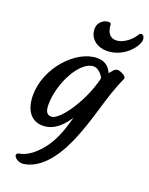

<svg xmlns="http://www.w3.org/2000/svg" viewBox="-181 -831 924 1191"><g transform="rotate(20 280.5 -235.5)"><path d="M156.7 4.9C234.9 4.9 285.2 -52.2 321.3 -106.4C309.1 -61 289.6 7.3 256.3 66.9C218.3 134.3 151.9 205.1 84 216.3C38.1 224.1 79.1 274.4 126.5 268.6C229.5 255.9 312 154.8 367.2 30.8C446.3 -146.5 462.4 -285.2 533.7 -440.4C542.5 -459.5 494.1 -479.5 479 -479.5C457.5 -479.5 446.8 -458 431.6 -441.4C417 -472.2 393.6 -505.4 334.5 -505.4C196.3 -505.4 37.1 -334 37.1 -153.8C37.1 -41.5 92.8 4.9 156.7 4.9ZM147.5 -132.8C147.5 -270.5 240.7 -449.2 331.5 -449.2C363.8 -449.2 395 -409.7 397.9 -394.5C362.3 -237.8 245.6 -65.9 188.5 -65.9C152.8 -65.9 147.5 -98.6 147.5 -132.8ZM371.1 -566.9C481.9 -566.9 553.2 -657.2 560.5 -700.2C564.9 -726.1 550.3 -739.3 541.5 -739.3C534.7 -739.3 527.3 -735.8 523.9 -728.5C512.2 -704.6 460 -648.4 403.3 -648.4C356.9 -648.4 342.8 -688 340.3 -727.1C339.4 -740.2 328.6 -740.2 320.3 -740.2C301.8 -740.2 255.4 -721.7 255.4 -669.9C255.4 -606 309.6 -566.9 371.1 -566.9Z"/></g></svg>

Font: Courgette
Style: Regular
Weight: 400
Designer: Karolina Lach
Foundry: Karolina Lach
Version: Version 1.002